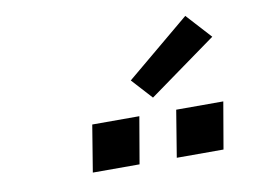

<svg xmlns="http://www.w3.org/2000/svg" viewBox="-51 -1051 702 518"><g transform="rotate(-10 300.0 -792.5)"><path d="M523 -606H395L416 -734H545ZM165 -606 186 -734H315L293 -606ZM360 -777 309 -833 484 -979 546 -911Z"/></g></svg>

Font: Iosevka SS04 Extended Oblique
Style: Bold
Weight: 700
Width: 7
Italic angle: -9°
Monospace: yes
Designer: Belleve Invis
Foundry: Belleve Invis
Version: Version 19.0.0; ttfautohint (v1.8.4)